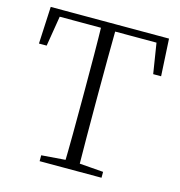

<svg xmlns="http://www.w3.org/2000/svg" viewBox="-107 -819 859 914"><g transform="rotate(15 322.5 -361.5)"><path d="M170 0V-29L313 -40H332L475 -29V0ZM287 0Q289 -83 289.5 -166Q290 -249 290 -333V-390Q290 -474 289.5 -557.5Q289 -641 287 -723H358Q357 -641 356.5 -557.5Q356 -474 356 -390V-333Q356 -249 356.5 -166Q357 -83 358 0ZM22 -540 31 -723H614L624 -540H585L556 -723L587 -689H58L90 -723L60 -540Z"/></g></svg>

Font: Noto Serif JP ExtraLight
Style: Regular
Weight: 200
Designer: Ryoko NISHIZUKA  (kana & ideographs); Frank Grießhammer (Latin, Greek & Cyrillic); Wenlong ZHANG  (bopomofo); Sandoll Co
Foundry: Adobe
Version: Version 2.002-H1;hotconv 1.1.0;makeotfexe 2.6.0